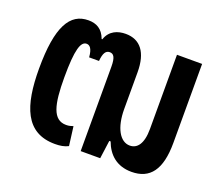

<svg xmlns="http://www.w3.org/2000/svg" viewBox="-95 -661 922 804"><g transform="rotate(20 366.0 -258.5)"><path d="M217 9C240 9 259 6 276 -3L265 -88C256 -85 247 -82 234 -82C174 -82 159 -146 159 -267C159 -391 173 -431 199 -431C212 -431 225 -421 228 -381H272C275 -417 285 -431 302 -431C319 -431 329 -419 329 -376V0H416L427 -81H433C452 -29 491 9 558 9C640 9 682 -45 682 -165V-517H570V-186C570 -119 546 -92 514 -92C470 -92 440 -145 440 -228V-392C440 -480 404 -526 339 -526C304 -526 268 -513 254 -471H251C236 -512 208 -526 173 -526C91 -526 47 -453 47 -265C47 -100 85 9 217 9Z"/></g></svg>

Font: Noto Sans Thai UI ExtCond SemBd
Style: Regular
Weight: 600
Width: 2
Designer: Monotype Design Team
Foundry: Monotype Imaging Inc.
Version: Version 2.000